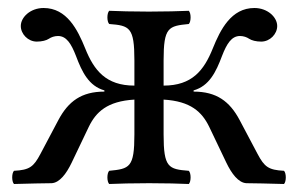

<svg xmlns="http://www.w3.org/2000/svg" viewBox="-20 -458 746 480"><path d="M109 0C129 -1 146 -24 159 -51L202 -141C220 -178 248 -205 316 -209V-122C316 -39 304 -36 253 -31C247 -25 247 -4 253 2C276 1 313.2 0 353 0C392.4 0 430 1 452 2C458 -4 458 -25 452 -31C401 -35 389 -39 389 -122V-209C457 -205 485 -178 503 -141L546 -51C559 -24 576 -1 596 0C596 0 670 1 690 2C696 -4 696 -25 690 -31C651 -33 641 -41 624 -73L579 -158C554 -205 521 -229 464 -229V-232C503 -243 520 -278 535 -318C547 -349 559 -368 580 -368C589 -368 597 -365 603 -361C609 -357 620 -354 633 -354C655 -354 673 -373 673 -393C673 -415 649 -438 616 -438C558 -438 531 -384 512 -337C490 -282 460 -244 389 -244V-307C389 -390 401 -393 452 -398C458 -404 458 -425 452 -431C428 -430 391.8 -429 352 -429C312.6 -429 276 -430 253 -431C247 -425 247 -404 253 -398C304 -394 316 -390 316 -307V-244C245 -244 215 -282 193 -337C174 -384 147 -438 89 -438C56 -438 32 -415 32 -393C32 -373 50 -354 72 -354C85 -354 96 -357 102 -361C108 -365 116 -368 125 -368C146 -368 158 -349 170 -318C185 -278 202 -243 241 -232V-229C184 -229 151 -205 126 -158L81 -73C64 -41 54 -33 15 -31C9 -25 9 -4 15 2C35 1 109 0 109 0Z"/></svg>

Font: Libertinus Math
Style: Regular
Weight: 400
Designer: Philipp H. Poll
Foundry: Khaled Hosny
Version: Version 6.2